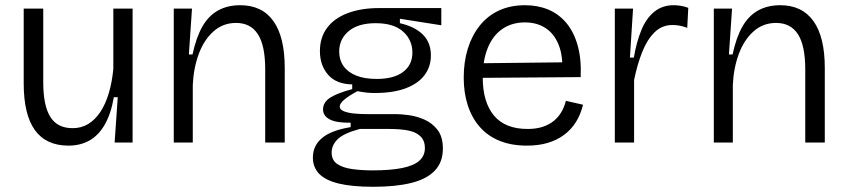

<svg xmlns="http://www.w3.org/2000/svg" viewBox="-20 -547 3257 737"><path d="M243 12Q157 12 114 -47.5Q71 -107 71 -227V-514H146V-231Q146 -142 173 -98.5Q200 -55 259 -55Q292 -55 318.5 -71Q345 -87 365 -117Q385 -147 397.5 -189Q410 -231 415 -282V-514H489V-223V0H420L432 -174H417Q406 -110 382 -68.5Q358 -27 323 -7.5Q288 12 243 12Z M647 0V-311V-514H717L705 -338H719Q733 -403 756.5 -444.5Q780 -486 816.5 -506.5Q853 -527 902 -527Q986 -527 1029.5 -466Q1073 -405 1073 -286V0H998V-281Q998 -372 970 -415.5Q942 -459 886 -459Q836 -459 799.5 -426.5Q763 -394 743 -340Q723 -286 720 -221V0Z M1413 170Q1331 170 1280 157.5Q1229 145 1205 120Q1181 95 1181 58Q1181 12 1216.5 -17.5Q1252 -47 1326 -59V-76Q1272 -75 1246 -88.5Q1220 -102 1220 -127Q1220 -154 1246.5 -171.5Q1273 -189 1332 -205V-223Q1271 -224 1239.5 -260Q1208 -296 1208 -351Q1208 -403 1235.5 -440Q1263 -477 1314.5 -496.5Q1366 -516 1435 -516H1674V-450L1515 -475V-458Q1572 -445 1603 -414.5Q1634 -384 1634 -334Q1634 -291 1609.5 -258.5Q1585 -226 1537 -208Q1489 -190 1418 -190Q1403 -190 1388 -191.5Q1373 -193 1352 -197Q1320 -180 1302 -165Q1284 -150 1284 -138Q1284 -126 1301 -119.5Q1318 -113 1342 -111Q1366 -109 1387 -109H1499Q1519 -109 1549 -105Q1579 -101 1609 -88Q1639 -75 1659.5 -48.5Q1680 -22 1680 23Q1680 76 1648.5 108.5Q1617 141 1557.5 155.5Q1498 170 1413 170ZM1410 107Q1479 107 1523.5 98Q1568 89 1589.5 70Q1611 51 1611 21Q1611 -6 1596 -21.5Q1581 -37 1559 -43Q1537 -49 1514.5 -50.5Q1492 -52 1476 -52H1361Q1298 -35 1275.5 -12Q1253 11 1253 38Q1253 68 1274.5 82.5Q1296 97 1332 102Q1368 107 1410 107ZM1426 -244Q1492 -244 1527.5 -271Q1563 -298 1563 -345Q1563 -394 1527 -426Q1491 -458 1422 -458Q1355 -458 1318.5 -427.5Q1282 -397 1282 -349Q1282 -317 1298.5 -293.5Q1315 -270 1347 -257Q1379 -244 1426 -244Z M2003 12Q1943 12 1897.5 -6.5Q1852 -25 1821.5 -60Q1791 -95 1775.5 -143Q1760 -191 1760 -249Q1760 -309 1775.5 -359.5Q1791 -410 1821 -448Q1851 -486 1895 -506.5Q1939 -527 1995 -527Q2044 -527 2084 -510.5Q2124 -494 2153 -460Q2182 -426 2197 -374Q2212 -322 2209 -251L1805 -248V-304L2162 -308L2138 -266Q2142 -330 2125 -373.5Q2108 -417 2074.5 -439Q2041 -461 1995 -461Q1945 -461 1908.5 -436Q1872 -411 1852.5 -363.5Q1833 -316 1833 -250Q1833 -155 1876 -103.5Q1919 -52 2005 -52Q2039 -52 2064 -60.5Q2089 -69 2106.5 -83.5Q2124 -98 2135.5 -118Q2147 -138 2152 -160L2218 -145Q2209 -108 2191 -79Q2173 -50 2145.5 -29.5Q2118 -9 2082.5 1.5Q2047 12 2003 12Z M2340 0V-282V-514H2410L2398 -326H2413Q2423 -385 2441.5 -430.5Q2460 -476 2491 -501.5Q2522 -527 2566 -527Q2578 -527 2591.5 -525Q2605 -523 2622 -517L2618 -440Q2603 -446 2589 -448.5Q2575 -451 2561 -451Q2521 -451 2492.5 -423Q2464 -395 2445 -347Q2426 -299 2414 -240V0Z M2720 0V-311V-514H2790L2778 -338H2792Q2806 -403 2829.5 -444.5Q2853 -486 2889.5 -506.5Q2926 -527 2975 -527Q3059 -527 3102.5 -466Q3146 -405 3146 -286V0H3071V-281Q3071 -372 3043 -415.5Q3015 -459 2959 -459Q2909 -459 2872.5 -426.5Q2836 -394 2816 -340Q2796 -286 2793 -221V0Z"/></svg>

Font: Bricolage Grotesque 24pt Light
Style: Regular
Weight: 300
Designer: Mathieu Triay
Foundry: Atelier Triay
Version: Version 1.001;gftools[0.9.33.dev8+g029e19f]